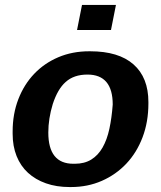

<svg xmlns="http://www.w3.org/2000/svg" viewBox="-20 -745 651 775"><path d="M579 -327Q579 -253 555.5 -191Q532 -129 490 -84.5Q448 -40 391 -15Q334 10 267 10H261Q208 10 165.5 -5Q123 -20 93 -47.5Q63 -75 47 -115Q31 -155 31 -205V-214Q31 -285 54 -344.5Q77 -404 118 -447Q159 -490 215.5 -514Q272 -538 340 -538H344Q459 -538 519 -485Q579 -432 579 -333ZM435 -323Q435 -444 333 -444Q278 -444 245 -414Q213 -386 193 -325Q175 -266 175 -210Q175 -84 276 -84H282Q321 -84 348.5 -101Q376 -118 394 -149.5Q412 -181 421.5 -225Q431 -269 435 -323ZM291 -624 311 -725H448L428 -624Z"/></svg>

Font: Libra Sans Modern
Style: Bold Italic
Weight: 700
Italic angle: -12°
Foundry: Stefan Peev, Context Ltd
Version: Version 1.000